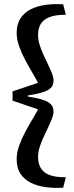

<svg xmlns="http://www.w3.org/2000/svg" viewBox="-20 -770 359 933"><path d="M240 -227Q240 -213 232.5 -193.5Q225 -174 214 -151Q203 -128 191.5 -103.5Q180 -79 172.5 -54.5Q165 -30 165 -7Q165 28 180.5 50.5Q196 73 226.5 82.5Q257 92 300 91L287 142Q244 145 203 139.5Q162 134 130.5 118.5Q99 103 80 75Q61 47 61 3Q61 -28 73 -62Q85 -96 103 -129.5Q121 -163 140 -194.5Q159 -226 172 -253L181 -233L41 -281V-326L181 -373L172 -353Q159 -380 140 -412Q121 -444 103 -477.5Q85 -511 73 -545Q61 -579 61 -610Q61 -653 80 -681.5Q99 -710 130.5 -725.5Q162 -741 203 -746.5Q244 -752 287 -749L300 -698Q257 -699 226.5 -689Q196 -679 180.5 -657.5Q165 -636 165 -600Q165 -577 172.5 -552.5Q180 -528 191.5 -503Q203 -478 214 -455.5Q225 -433 232.5 -413.5Q240 -394 240 -379Q240 -365 235 -354Q230 -343 216.5 -334.5Q203 -326 178.5 -319Q154 -312 115 -306V-301Q154 -295 178.5 -288Q203 -281 216.5 -272Q230 -263 235 -252Q240 -241 240 -227Z"/></svg>

Font: Roboto Serif 28pt Condensed Medium
Style: Regular
Weight: 500
Width: 3
Designer: Greg Gazdowicz
Foundry: Commercial Type
Version: Version 1.008